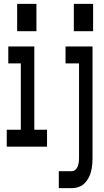

<svg xmlns="http://www.w3.org/2000/svg" viewBox="-20 -761 540 996"><path d="M363 -599V-741H463V-599ZM69 -599V-741H169V-599ZM285 215V127H352Q362 127 370.5 120Q379 113 383 102.5Q387 92 388.5 81.5Q390 71 390 60V-432H320V-520H460V60Q460 74 459 87Q458 100 455.5 113.5Q453 127 449 139.5Q445 152 438.5 163.5Q432 175 423 185.5Q414 196 402.5 202.5Q391 209 378 212Q365 215 352 215ZM15 0V-88H88V-432H23V-520H158V-88H224V0Z"/></svg>

Font: Iosevka SS04 Semibold
Style: Regular
Weight: 600
Monospace: yes
Designer: Belleve Invis
Foundry: Belleve Invis
Version: Version 19.0.0; ttfautohint (v1.8.4)